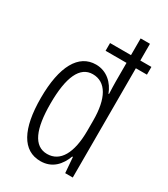

<svg xmlns="http://www.w3.org/2000/svg" viewBox="-190 -848 828 945"><g transform="rotate(30 224.0 -375.0)"><path d="M197 10C264 10 302 -34 322 -88H326L333 0H376V-621H439V-665H376V-760H323V-665H204V-621H323V-516C323 -495 324 -472 325 -445H322C303 -496 260 -539 198 -539C100 -539 44 -441 44 -261C44 -85 96 10 197 10ZM208 -37C132 -37 99 -117 99 -260C99 -411 135 -490 208 -490C283 -490 323 -419 323 -293V-236C323 -108 282 -37 208 -37Z"/></g></svg>

Font: Noto Sans Lao Looped ExtraCondensed Light
Style: Regular
Weight: 300
Width: 2
Designer: Mark Frömberg, Ben Mitchell
Foundry: The Fontpad Ltd
Version: Version 1.002